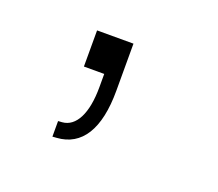

<svg xmlns="http://www.w3.org/2000/svg" viewBox="-52 -150 379 334"><g transform="rotate(20 138.0 17.0)"><path d="M69.3 117.2 76.7 116.7C122.6 113.8 146.5 75.2 146.5 4.4V-83H79.1V-16.1H116.7V8.3C116.7 57.6 101.6 85.9 76.7 87.9L69.3 88.4Z"/></g></svg>

Font: Raveo ExtraLight
Style: Regular
Weight: 200
Designer: Jakub Foglar, Rasmus Andersson (Inter)
Foundry: Jakubfoglar.com
Version: Version 1.100;Glyphs 3.2.3 (3260)